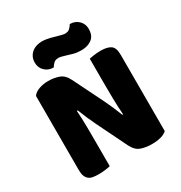

<svg xmlns="http://www.w3.org/2000/svg" viewBox="-195 -977 1055 1122"><g transform="rotate(-30 332.5 -416.0)"><path d="M607 -21Q593 -7 566.5 0.5Q540 8 503 8Q466 8 433 -3Q400 -14 379 -56L280 -258Q265 -289 253 -316.5Q241 -344 227 -380L221 -379Q225 -325 225.5 -269Q226 -213 226 -159V-4Q215 -1 192.5 2Q170 5 148 5Q126 5 109 2Q92 -1 81 -10Q70 -19 64 -34.5Q58 -50 58 -75V-575Q72 -595 101 -605Q130 -615 163 -615Q200 -615 233.5 -603.5Q267 -592 287 -551L387 -349Q402 -318 414 -290.5Q426 -263 440 -227L445 -228Q441 -282 440 -336Q439 -390 439 -444V-606Q450 -609 472.5 -612Q495 -615 517 -615Q561 -615 584 -599.5Q607 -584 607 -535ZM338 -816Q356 -811 368 -808Q380 -805 388 -805Q410 -805 422 -818Q434 -831 439 -840Q474 -840 497.5 -817.5Q521 -795 521 -760Q521 -715 493 -694Q465 -673 423 -673Q409 -673 395 -674.5Q381 -676 364 -681L324 -693Q310 -697 300.5 -699.5Q291 -702 282 -702Q260 -702 248.5 -689.5Q237 -677 231 -667Q196 -667 172.5 -689.5Q149 -712 149 -747Q149 -769 157.5 -785.5Q166 -802 180 -813Q194 -824 211.5 -829Q229 -834 247 -834Q260 -834 278.5 -831Q297 -828 338 -816Z"/></g></svg>

Font: Baloo Tammudu
Style: Regular
Weight: 400
Designer: Omkar Shende and Ek Type
Foundry: Ek Type
Version: Version 1.443;PS 1.000;hotconv 16.6.51;makeotf.lib2.5.65220;